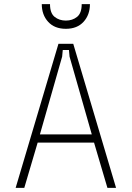

<svg xmlns="http://www.w3.org/2000/svg" viewBox="-20 -913 640 933"><path d="M544 0H502L437 -220H163L98 0H56L264 -700H336ZM426 -260 318 -638 315 -670H285L282 -638L174 -260ZM300 -813Q332 -813 354.5 -831Q377 -849 377 -893H417Q417 -841 386 -807Q355 -773 300 -773Q245 -773 214 -807Q183 -841 183 -893H223Q223 -849 245.5 -831Q268 -813 300 -813Z"/></svg>

Font: Fliege Mono Thin
Style: Regular
Weight: 100
Version: Version 0.020;Glyphs 3.3 (3306)